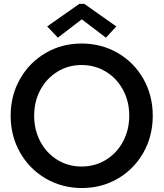

<svg xmlns="http://www.w3.org/2000/svg" viewBox="-20 -949 832 977"><path d="M34.2 -360.4Q34.2 -462.9 81.8 -546.9Q129.4 -630.9 211.9 -679.2Q294.4 -727.5 395 -727.5Q496.6 -727.5 579.6 -679.2Q662.6 -630.9 710 -546.9Q757.3 -462.9 757.3 -359.9Q757.3 -256.8 710 -172.9Q662.6 -88.9 580.1 -40.5Q497.6 7.8 396.5 7.8Q295.9 7.8 212.9 -40.5Q129.9 -88.9 82 -173.1Q34.2 -257.3 34.2 -360.4ZM637.7 -360.4Q637.7 -433.6 605.7 -492.4Q573.7 -551.3 518.3 -584.7Q462.9 -618.2 395 -618.2Q328.1 -618.2 272.9 -584.7Q217.8 -551.3 185.8 -492.4Q153.8 -433.6 153.8 -360.4Q153.8 -287.6 185.3 -228.5Q216.8 -169.4 272 -135.5Q327.1 -101.6 395 -101.6Q463.4 -101.6 518.8 -135.5Q574.2 -169.4 606 -228.8Q637.7 -288.1 637.7 -360.4ZM220.2 -814.5 383.3 -929.2H409.2L571.8 -814.5L519 -757.3L397.5 -849.6H394.5L274.4 -757.3Z"/></svg>

Font: Reddit Sans SemiBold
Style: Regular
Weight: 600
Designer: Stephen Hutchings
Foundry: Reddit
Version: Version 1.013